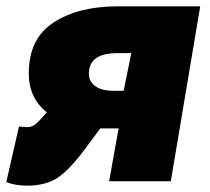

<svg xmlns="http://www.w3.org/2000/svg" viewBox="-32 -573 663 607"><path d="M343 -167H293H285L236 -101Q186 -34 148.5 -10Q111 14 52 14Q37 14 18.5 11Q0 8 -12 2L28 -173L53 -171Q69 -171 80 -180Q91 -189 116 -218Q59 -263 59 -341Q59 -451 137.5 -502Q216 -553 340 -553H601L508 0H313ZM359 -286 383 -405H339Q249 -405 249 -340Q249 -315 269.5 -300.5Q290 -286 326 -286Z"/></svg>

Font: Nebula Sans Black
Style: Regular
Weight: 900
Italic angle: -9°
Designer: Paul D. Hunt for Adobe (as Source Sans)
Foundry: Nebula Entertainment & Broadcasting LLC
Version: Version 1.010